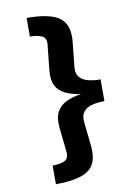

<svg xmlns="http://www.w3.org/2000/svg" viewBox="-106 -931 827 1143"><g transform="rotate(-10 307.5 -359.5)"><path d="M136.9 -861.5Q278.5 -861.5 335.6 -819Q392.8 -776.4 382.1 -672.3L366.7 -525.6Q362.6 -486.7 380 -464.6Q397.4 -442.6 430.5 -433.6Q463.6 -424.6 507.2 -424.6V-293.3Q464.1 -293.3 430.8 -284.4Q397.4 -275.4 380 -253.3Q362.6 -231.3 366.7 -192.3L382.1 -46.7Q393.8 58.5 336.2 101Q278.5 143.6 136.9 143.6V30.8Q184.1 30.8 210.3 17.7Q236.4 4.6 232.3 -34.4L216.4 -185.6Q210.3 -243.6 229 -278.7Q247.7 -313.8 286.2 -332.6Q324.6 -351.3 376.4 -359Q321.5 -367.2 283.3 -385.6Q245.1 -404.1 227.7 -439.2Q210.3 -474.4 216.4 -532.3L232.3 -683.6Q236.4 -722.6 210 -735.6Q183.6 -748.7 136.9 -748.7Z"/></g></svg>

Font: FiraCode Nerd Font Mono
Style: Bold
Weight: 700
Monospace: yes
Designer: Carrois Corporate, Edenspiekermann AG, Nikita Prokopov
Foundry: Carrois Corporate, Edenspiekermann AG, Nikita Prokopov
Version: Version 6.002;Nerd Fonts 3.3.0